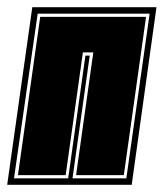

<svg xmlns="http://www.w3.org/2000/svg" viewBox="-46 -515 456 535"><path d="M-26 0 44 -495H390L321 0ZM-7 -18H144L192 -360H204L156 -18H306L371 -477H59ZM4 -27 66 -468H361L299 -27H166L214 -369H185L137 -27Z"/></svg>

Font: Alumni Sans Collegiate One SC
Style: Italic
Weight: 400
Italic angle: -8°
Designer: Robert E. Leuschke
Foundry: Robert E. Leuschke
Version: Version 1.100